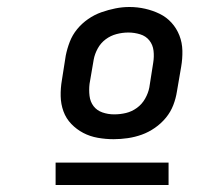

<svg xmlns="http://www.w3.org/2000/svg" viewBox="-20 -715 640 549"><path d="M305 -317Q282 -317 259.5 -321Q237 -325 218 -335Q199 -345 184 -360.5Q169 -376 161.5 -396.5Q154 -417 153.5 -440Q153 -463 157 -486L168 -556Q172 -576 179.5 -595.5Q187 -615 200.5 -631.5Q214 -648 232 -660.5Q250 -673 270 -680Q290 -687 310 -691Q330 -695 350 -695Q373 -695 395 -690Q417 -685 436.5 -675.5Q456 -666 470.5 -650Q485 -634 493 -613.5Q501 -593 501.5 -570Q502 -547 498 -524L486 -454Q483 -434 475.5 -414.5Q468 -395 454.5 -378.5Q441 -362 423 -349.5Q405 -337 385.5 -330Q366 -323 345.5 -320Q325 -317 305 -317ZM307 -388Q324 -388 340.5 -392Q357 -396 371.5 -406.5Q386 -417 395 -433Q404 -449 407 -465L418 -535Q421 -553 419 -570Q417 -587 407 -599.5Q397 -612 380.5 -617Q364 -622 347 -622Q330 -622 313 -617.5Q296 -613 282 -602.5Q268 -592 259.5 -576.5Q251 -561 248 -545L236 -475Q234 -458 236 -441Q238 -424 247.5 -411.5Q257 -399 273 -393.5Q289 -388 306 -388Q306 -388 306.5 -388Q307 -388 307 -388ZM462 -186H139V-250H462Z"/></svg>

Font: Iosevka Etoile Medium Oblique
Style: Regular
Weight: 500
Italic angle: -9°
Designer: Belleve Invis
Foundry: Belleve Invis
Version: Version 15.5.2; ttfautohint (v1.8.4)